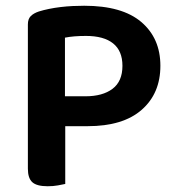

<svg xmlns="http://www.w3.org/2000/svg" viewBox="-20 -641 614 668"><path d="M207 -202V-1Q198 1 181.5 4Q165 7 146 7Q108 7 92.5 -7Q77 -21 77 -54V-556Q77 -575 87 -585Q97 -595 115 -601Q131 -606 150.5 -610Q170 -614 191 -616.5Q212 -619 233 -620Q254 -621 273 -621Q405 -621 471.5 -564.5Q538 -508 538 -412Q538 -316 473 -259Q408 -202 285 -202ZM277 -306Q337 -306 371.5 -332Q406 -358 406 -412Q406 -464 373.5 -490Q341 -516 279 -516Q236 -516 206 -510V-306Z"/></svg>

Font: Baloo Bhaina 2 SemiBold
Style: Regular
Weight: 600
Designer: Yesha Goshar, Manish Minz, Shuchita Grover and Ek Type
Foundry: Ek Type
Version: Version 1.640;hotconv 1.0.111;makeotfexe 2.5.65597; ttfautoh